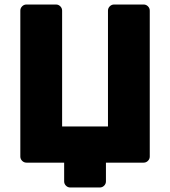

<svg xmlns="http://www.w3.org/2000/svg" viewBox="-20 -720 753 850"><path d="M449 83Q449 94 441 102Q433 110 422 110H291Q280 110 272 102Q264 94 264 83V0H97Q86 0 78 -8Q70 -16 70 -27V-673Q70 -684 78 -692Q86 -700 97 -700H228Q239 -700 247 -692Q255 -684 255 -673V-160H458V-673Q458 -684 466 -692Q474 -700 485 -700H616Q627 -700 635 -692Q643 -684 643 -673V-27Q643 -16 635 -8Q627 0 616 0H449Z"/></svg>

Font: Rubik
Style: Regular
Weight: 700
Designer: Hubert & Fischer
Foundry: Hubert & Fischer
Version: Version 1.100